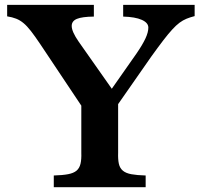

<svg xmlns="http://www.w3.org/2000/svg" viewBox="-20 -780 840 800"><path d="M9.8 -759.8H371.1V-710.9Q322.3 -710.4 300.5 -701.4Q278.8 -692.4 278.8 -671.9Q278.8 -647.9 308.1 -606L445.8 -410.2L548.8 -557.1Q573.7 -593.3 585.9 -619.4Q598.1 -645.5 598.1 -665Q598.1 -685.1 570.8 -697.3Q543.5 -709.5 493.2 -710.9V-759.8H791V-712.9Q772 -708 757.1 -701.9Q742.2 -695.8 728 -685.3Q713.9 -674.8 697.8 -657.2Q681.6 -639.6 660.6 -612.3Q639.6 -585 610.8 -544.9L472.2 -346.2V-144Q471.2 -115.7 475.3 -97.4Q479.5 -79.1 492.2 -68.6Q504.9 -58.1 527.8 -54Q550.8 -49.8 586.9 -48.8V0H204.1V-48.8Q240.7 -49.8 263.7 -54.2Q286.6 -58.6 298.8 -68.8Q311 -79.1 315.4 -97.4Q319.8 -115.7 318.8 -144V-339.8L147 -597.2Q125 -629.9 108.9 -650.6Q92.8 -671.4 78.1 -683.6Q63.5 -695.8 47.4 -702.1Q31.2 -708.5 9.8 -711.9Z"/></svg>

Font: BIZ UDPMincho
Style: Bold
Weight: 700
Designer: TypeBank Co., Ltd.
Foundry: Morisawa Inc.
Version: Version 1.06